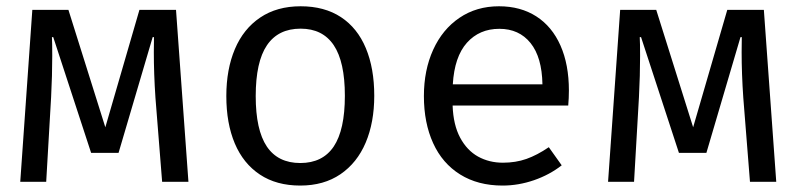

<svg xmlns="http://www.w3.org/2000/svg" viewBox="-20 -571 2502 603"><path d="M532.8 -540 571.8 0H489.2L468.2 -264.1Q463.1 -339.5 463.1 -407.2Q463.1 -437.9 463.6 -454.4H459.5L352.3 -90.8H266.2L147.2 -454.4H143.1Q144.1 -435.9 144.1 -395.4Q144.1 -334.9 140.5 -265.6L125.1 0H43.6L81.5 -540H194.9L310.8 -171.3L417.9 -540Z M1155.4 -270.3Q1155.4 -186.7 1128.5 -123.1Q1101.5 -59.5 1049.2 -23.8Q996.9 11.8 923.1 11.8Q848.2 11.8 796.2 -22.8Q744.1 -57.4 717.4 -120.5Q690.8 -183.6 690.8 -269.2Q690.8 -353.3 717.7 -416.9Q744.6 -480.5 797.2 -515.9Q849.7 -551.3 924.1 -551.3Q999 -551.3 1050.8 -517.2Q1102.6 -483.1 1129 -419.7Q1155.4 -356.4 1155.4 -270.3ZM783.1 -269.2Q783.1 -163.1 817.9 -111Q852.8 -59 923.1 -59Q993.3 -59 1028.2 -111Q1063.1 -163.1 1063.1 -270.3Q1063.1 -376.9 1028.2 -429Q993.3 -481 924.1 -481Q853.8 -481 818.5 -429Q783.1 -376.9 783.1 -269.2Z M1401.5 -239.5Q1403.6 -179 1425.1 -138.7Q1446.7 -98.5 1481.5 -79.2Q1516.4 -60 1559.5 -60Q1599.5 -60 1633.1 -71.8Q1666.7 -83.6 1703.6 -108.7L1744.1 -51.8Q1706.2 -22.1 1657.2 -5.1Q1608.2 11.8 1558.5 11.8Q1481 11.8 1425.1 -23.1Q1369.2 -57.9 1340.3 -121.5Q1311.3 -185.1 1311.3 -269.2Q1311.3 -350.8 1340.5 -414.9Q1369.7 -479 1423.1 -515.1Q1476.4 -551.3 1547.2 -551.3Q1614.9 -551.3 1664.4 -519.5Q1713.8 -487.7 1740.3 -427.9Q1766.7 -368.2 1766.7 -286.7Q1766.7 -263.1 1764.6 -239.5ZM1402.1 -306.2H1683.6Q1682.1 -391.3 1646.2 -435.9Q1610.3 -480.5 1548.2 -480.5Q1485.6 -480.5 1446.4 -436.7Q1407.2 -392.8 1402.1 -306.2Z M2379 -540 2417.9 0H2335.4L2314.4 -264.1Q2309.2 -339.5 2309.2 -407.2Q2309.2 -437.9 2309.7 -454.4H2305.6L2198.5 -90.8H2112.3L1993.3 -454.4H1989.2Q1990.3 -435.9 1990.3 -395.4Q1990.3 -334.9 1986.7 -265.6L1971.3 0H1889.7L1927.7 -540H2041L2156.9 -171.3L2264.1 -540Z"/></svg>

Font: Fira Code Fixed
Style: Regular
Weight: 400
Monospace: yes
Designer: Carrois Corporate, Edenspiekermann AG, Nikita Prokopov
Foundry: Carrois Corporate, Edenspiekermann AG, Nikita Prokopov
Version: Version 5.002